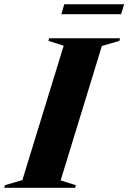

<svg xmlns="http://www.w3.org/2000/svg" viewBox="-70 -898 613 918"><path d="M234.5 -679.5 161.5 -702.5 165 -715H504L500.5 -702.5L417 -678L220 -35.5L292.5 -12.5L289.5 0H-49.5L-46.5 -12.5L37 -37ZM223 -830 237.5 -877.5H523.5L509 -830Z"/></svg>

Font: Newsreader 72pt
Style: Bold Italic
Weight: 700
Italic angle: -17°
Designer: Hugues Gentile
Foundry: Production Type
Version: Version 1.003; ttfautohint (v1.8.3)